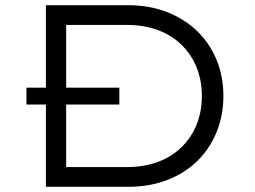

<svg xmlns="http://www.w3.org/2000/svg" viewBox="-20 -720 981 740"><path d="M82 -317V-382H440V-317ZM157 0V-700H472Q557 -700 625 -673Q693 -646 741 -599Q789 -552 815 -488.5Q841 -425 841 -350Q841 -276 815 -211.5Q789 -147 741 -100Q693 -53 625 -26.5Q557 0 472 0ZM235 -62 226 -76H467Q536 -76 590 -96.5Q644 -117 681 -154Q718 -191 738 -240.5Q758 -290 758 -350Q758 -410 738 -459.5Q718 -509 681 -546Q644 -583 590 -603.5Q536 -624 467 -624H223L235 -636Z"/></svg>

Font: Lexend Mega Light
Style: Regular
Weight: 300
Version: Version 1.007